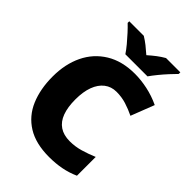

<svg xmlns="http://www.w3.org/2000/svg" viewBox="-265 -1048 1178 1178"><g transform="rotate(45 324.5 -458.5)"><path d="M395 -566Q350 -566 317 -540.5Q284 -515 266.5 -468Q249 -421 249 -354Q249 -287 266 -241Q283 -195 318 -171.5Q353 -148 406 -148Q453 -148 497.5 -161Q542 -174 587 -193V-30Q540 -9 490.5 0.5Q441 10 385 10Q269 10 195 -36Q121 -82 86 -164.5Q51 -247 51 -355Q51 -463 91 -546Q131 -629 208.5 -676.5Q286 -724 397 -724Q449 -724 506 -712Q563 -700 618 -674L559 -522Q520 -541 480 -553.5Q440 -566 395 -566ZM270 -767Q255 -790 232.5 -817Q210 -844 186.5 -869.5Q163 -895 144 -913V-927H270Q296 -911 317.5 -894Q339 -877 365 -854Q391 -877 414 -894.5Q437 -912 463 -927H587V-913Q570 -896 546.5 -870.5Q523 -845 500.5 -817.5Q478 -790 462 -767Z"/></g></svg>

Font: Noto Sans Cham Black
Style: Regular
Weight: 900
Version: Version 2.002